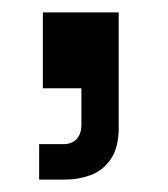

<svg xmlns="http://www.w3.org/2000/svg" viewBox="-20 -142 271 309"><path d="M49 0V-122H171V64Q171 96 158 114.5Q145 133 125.5 140Q106 147 85 147H43V90H82Q96 90 103.5 81.5Q111 73 111 59V0Z"/></svg>

Font: SUSE Medium
Style: Regular
Weight: 500
Designer: Rene Bieder
Foundry: SUSE
Version: Version 1.000